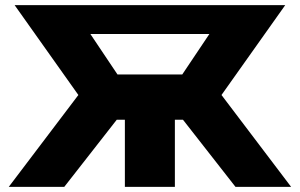

<svg xmlns="http://www.w3.org/2000/svg" viewBox="-20 -730 1171 750"><path d="M14.2 0 286.1 -358.9 37.1 -710H1094.2L845.2 -358.9L1117.2 0H899.9L694.8 -262.2H663.1V0H467.8V-262.2H436L231 0ZM439 -439H691.9L797.9 -597.2H333Z"/></svg>

Font: Rawline Black
Style: Regular
Weight: 900
Designer: Matt McInerney, Pablo Impallari, Rodrigo Fuenzalida
Foundry: Matt McInerney, Pablo Impallari, Rodrigo Fuenzalida
Version: Version 4.020;PS 004.020;hotconv 1.0.88;makeotf.lib2.5.64775